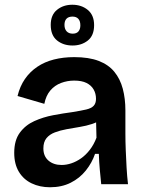

<svg xmlns="http://www.w3.org/2000/svg" viewBox="-20 -777 612 810"><path d="M191 13Q148 13 113.5 -3.5Q79 -20 59.5 -52.5Q40 -85 40 -132Q40 -185 63.5 -217Q87 -249 124.5 -266Q162 -283 204.5 -291Q247 -299 285 -304Q322 -310 343.5 -315Q365 -320 375 -330.5Q385 -341 385 -360Q385 -382 375 -399.5Q365 -417 345 -427Q325 -437 293 -437Q264 -437 237.5 -427Q211 -417 192.5 -395.5Q174 -374 167 -339L54 -372Q64 -413 85 -443.5Q106 -474 137 -495Q168 -516 207.5 -526Q247 -536 293 -536Q355 -536 396.5 -520Q438 -504 462.5 -474Q487 -444 498 -402.5Q509 -361 509 -311V-214Q509 -180 510.5 -143.5Q512 -107 514 -70.5Q516 -34 520 0H407Q404 -29 401 -61.5Q398 -94 397 -128H381Q368 -90 342 -57.5Q316 -25 278 -6Q240 13 191 13ZM240 -81Q260 -81 281 -88Q302 -95 322 -109Q342 -123 359 -145Q376 -167 387 -196L385 -280L410 -276Q393 -262 368.5 -254Q344 -246 316.5 -241.5Q289 -237 261.5 -232Q234 -227 211.5 -218.5Q189 -210 176 -194Q163 -178 163 -151Q163 -118 184.5 -99.5Q206 -81 240 -81ZM286 -585Q247 -585 220.5 -606.5Q194 -628 194 -672Q194 -714 220.5 -735.5Q247 -757 285 -757Q324 -757 350.5 -735Q377 -713 377 -671Q377 -627 350.5 -606Q324 -585 286 -585ZM287 -635Q303 -635 311 -644.5Q319 -654 319 -670Q319 -688 310.5 -697.5Q302 -707 286 -707Q269 -707 260.5 -698Q252 -689 252 -672Q252 -655 261 -645Q270 -635 287 -635Z"/></svg>

Font: Bricolage Grotesque 48pt Condensed ExtraBold SemiBold
Style: Regular
Weight: 600
Version: Version 1.000;gftools[0.9.30]